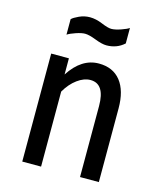

<svg xmlns="http://www.w3.org/2000/svg" viewBox="-105 -761 701 838"><g transform="rotate(15 245.5 -342.5)"><path d="M160 0H75V-488H155V-415Q210 -500 288 -500Q352 -500 386.5 -456.5Q421 -413 421 -333V0H336V-321Q336 -421 271 -421Q242 -421 212 -399Q182 -377 160 -339ZM378 -615Q345 -585 298 -585Q278 -585 246 -597.5Q214 -610 196 -610Q180 -610 155 -601.5Q130 -593 118 -585V-655Q127 -664 150 -674.5Q173 -685 198 -685Q225 -685 255 -672.5Q285 -660 300 -660Q317 -660 343 -669Q369 -678 378 -685Z"/></g></svg>

Font: RopaSansRegular
Style: Regular
Weight: 400
Designer: Botio Nikoltchev
Foundry: Botjo Nikoltchev
Version: Version 1.002